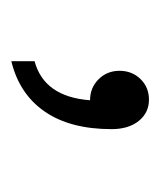

<svg xmlns="http://www.w3.org/2000/svg" viewBox="8 -152 283 339"><g transform="rotate(90 149.5 17.5)"><path d="M157 0Q135 0 120 -15Q105 -30 105 -52Q105 -74 119.5 -89Q134 -104 156 -104Q179 -104 193.5 -86Q208 -68 208 -38Q208 35 177 80Q146 125 88 139V98Q151 81 157 0Z"/></g></svg>

Font: Eudoxus Sans Medium
Style: Regular
Weight: 500
Designer: Stijn de Vries
Foundry: tokotype
Version: Version 2.005